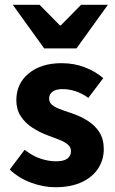

<svg xmlns="http://www.w3.org/2000/svg" viewBox="-20 -773 483 805"><path d="M211.3 12Q161.7 12 110 -7.2Q58.2 -26.5 20.8 -62.2L83.3 -144.9Q117.4 -118.2 150.9 -107.5Q184.3 -96.7 214.9 -96.7Q247.8 -96.7 262.7 -108.4Q277.6 -120 277.6 -139.4Q277.6 -155.8 264.5 -166.9Q251.3 -178 229.6 -186.6Q207.9 -195.3 180.7 -205.3Q145.3 -218.3 115.3 -238Q85.2 -257.7 66.8 -286Q48.5 -314.3 48.5 -352.8Q48.5 -422.6 100.6 -465.4Q152.7 -508.1 238 -508.1Q291.8 -508.1 336.6 -490.5Q381.3 -472.9 412.9 -445.3L350.4 -362.7Q323.1 -382.1 296.1 -390.8Q269.1 -399.4 242.6 -399.4Q213.9 -399.4 199.9 -388.4Q185.9 -377.5 185.9 -359.8Q185.9 -345.6 195.8 -335.7Q205.6 -325.9 226.1 -317.5Q246.7 -309.1 278.2 -299Q316.2 -286.4 347.4 -266.8Q378.6 -247.2 396.9 -218.2Q415.1 -189.2 415.1 -148Q415.1 -103.1 391.7 -66.9Q368.4 -30.8 323.1 -9.4Q277.8 12 211.3 12ZM165.3 -570 33.5 -753H145.9L231 -666.6H235L320 -753H432.4L300.6 -570Z"/></svg>

Font: SourceSans3VF
Style: Regular
Weight: 200
Designer: Paul D. Hunt
Foundry: Adobe
Version: Version 3.052;hotconv 1.1.0;makeotfexe 2.6.0